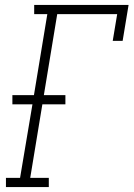

<svg xmlns="http://www.w3.org/2000/svg" viewBox="-20 -755 540 775"><path d="M4 0V-37H61L111 -334H30V-371H117L171 -698H118V-735H499L475 -590H435L453 -698H211L157 -371H244V-334H151L102 -37H177V0Z"/></svg>

Font: Iosevka Slab Extralight
Style: Italic
Weight: 200
Italic angle: -9°
Monospace: yes
Designer: Belleve Invis
Foundry: Belleve Invis
Version: Version 11.1.1; ttfautohint (v1.8.3)